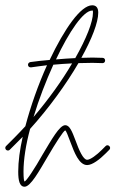

<svg xmlns="http://www.w3.org/2000/svg" viewBox="-30 -671 437 727"><path d="M63 36C86 36 118 -23 150 -77C181 -130 211 -177 217 -177C220 -177 227 -159 237 -132C251 -95 269 -46 300 -46C320 -46 348 -68 369 -89L384 -104C386 -106 387 -108 387 -111C387 -116 382 -121 377 -121C374 -121 372 -120 370 -118L355 -103C336 -84 312 -66 300 -66C285 -66 269 -103 256 -139C243 -173 234 -197 217 -197C195 -197 164 -140 132 -87C101 -32 69 16 63 16C61 16 59 4 59 -21C59 -67 68 -124 84 -183C157 -264 221 -353 267 -432C285 -432 302 -433 320 -433C333 -433 345 -432 358 -432C364 -432 368 -436 368 -442C368 -448 364 -452 358 -452C346 -452 333 -453 320 -453C306 -453 292 -452 278 -452C318 -524 342 -586 342 -623C342 -642 334 -651 319 -651C276 -651 214 -562 158 -444C132 -442 107 -439 85 -436C80 -435 76 -431 76 -426C76 -420 80 -416 86 -416H87H88C106 -419 127 -421 148 -424C115 -351 86 -269 66 -193C52 -178 39 -164 25 -150L-7 -118C-9 -116 -10 -114 -10 -111C-10 -106 -6 -101 0 -101C3 -101 5 -102 7 -104L39 -136C45 -142 50 -147 56 -153C45 -105 39 -59 39 -21C39 12 44 36 63 36ZM97 -228C117 -295 144 -364 172 -426C195 -428 219 -430 243 -431C205 -366 154 -295 97 -228ZM182 -446C232 -552 286 -631 319 -631C322 -631 322 -632 322 -623C322 -588 297 -525 255 -451C231 -450 206 -448 182 -446Z"/></svg>

Font: Mistral SingleLine Outline
Style: Regular
Weight: 300
Designer: François Chastanet, Élisa Garzelli, Anais Alves, Morgane Autin
Foundry: institut supérieur des arts et du design Toulouse / isdaT
Version: Version 1.000;Glyphs 3.3 (3337)